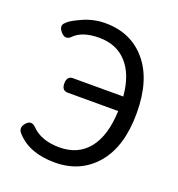

<svg xmlns="http://www.w3.org/2000/svg" viewBox="-136 -859 911 984"><g transform="rotate(20 319.0 -367.0)"><path d="M61 -66Q36 -92 61 -121Q86 -150 113 -124Q166 -68 267 -68Q368 -68 425 -139Q482 -210 487 -346H212Q179 -346 179 -385Q179 -425 212 -425H486Q476 -542 419 -604Q363 -666 268 -666Q174 -666 130 -619Q104 -596 78 -626Q53 -656 76 -676Q91 -694 149 -720Q208 -747 272 -747Q413 -747 496 -648Q580 -549 580 -367Q580 -185 495 -86Q410 13 271 13Q132 13 61 -66Z"/></g></svg>

Font: Swei Gothic CJK TC Regular
Style: Regular
Weight: 400
Version: Version 2.129